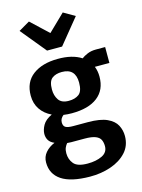

<svg xmlns="http://www.w3.org/2000/svg" viewBox="-157 -943 949 1283"><g transform="rotate(-15 317.5 -301.5)"><path d="M293.5 -188.5Q264 -188.5 236.5 -192.5Q212 -173.5 212 -146.5Q212 -122 227.2 -112.8Q242.5 -103.5 280 -103.5H380.5Q466.5 -103.5 513.5 -81.8Q560.5 -60 578.5 -25.2Q596.5 9.5 596.5 49Q596.5 116 555 161.2Q513.5 206.5 446.2 229.5Q379 252.5 301.5 252Q170 251 105.8 208Q41.5 165 41.5 85Q41.5 45.5 66.2 16.8Q91 -12 130 -28Q103 -39.5 91.2 -58.2Q79.5 -77 79.5 -102.5Q80 -131 97.5 -162.2Q115 -193.5 161 -215Q113 -237.5 85.5 -277.8Q58 -318 58 -373Q58 -466.5 122.8 -515Q187.5 -563.5 294.5 -564Q395.5 -565 458 -524.5Q473 -536.5 499 -547.5Q525 -558.5 557.5 -558.5H622.5V-448.5H522Q535 -416.5 535 -377.5Q535 -286 472.2 -237.2Q409.5 -188.5 293.5 -188.5ZM295.5 -274Q339.5 -274 366.2 -294.2Q393 -314.5 393 -374.5Q393 -472.5 299 -472.5Q257 -472.5 231.2 -452.8Q205.5 -433 205.5 -376Q205.5 -334 225.8 -304Q246 -274 295.5 -274ZM188 60Q188 102.5 213.2 133Q238.5 163.5 309 163.5Q368 163.5 409 143.8Q450 124 450 80.5Q450 55.5 441.2 36.8Q432.5 18 406.8 7.5Q381 -3 331 -3H238.5Q225 -3 211.5 -4.5Q202 6 195 21.5Q188 37 188 60ZM98 -810.5 174.5 -855 293.5 -743.5 408.5 -855 487 -809.5 345.5 -636H241.5Z"/></g></svg>

Font: Merriweather Sans
Style: Bold
Weight: 700
Designer: Eben Sorkin
Foundry: Eben Sorkin
Version: Version 1.008; ttfautohint (v1.7.19-72a1) -l 8 -r 50 -G 200 